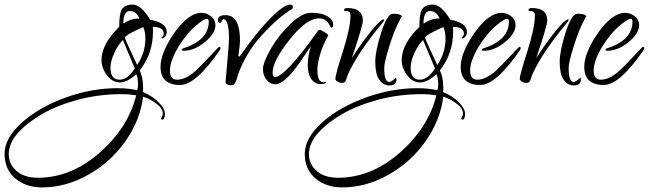

<svg xmlns="http://www.w3.org/2000/svg" viewBox="-439 -359 2825 836"><path d="M-256 457Q-326 457 -372.5 418Q-419 379 -419 310Q-419 242 -342 173Q-266 106 -151 65Q-40 25 71 25Q122 25 158 34Q162 23 162 12Q162 -22 154 -36Q115 0 83 0Q51 0 27 -31Q3 -63 3 -97Q3 -167 80 -242Q80 -300 92 -319Q106 -339 139 -339Q175 -339 215 -273Q287 -260 287 -220Q287 -204 275.5 -195.5Q264 -187 264 -196Q274 -203 274 -212Q274 -242 226 -242Q227 -238 227 -233Q227 -228 227 -221Q227 -125 169 -52Q184 -24 184 23Q184 28 184 32.5Q184 37 183 42Q224 58 251 86Q279 113 279 137Q279 162 267 162Q264 162 262 156Q270 145 270 135Q270 114 243 93Q216 72 184 62Q172 163 107 256Q42 348 -55 402Q-152 457 -256 457ZM98 -256Q130 -278 160 -278H168Q155 -311 126 -311Q98 -311 98 -257ZM158 -76Q194 -129 194 -191Q194 -219 185 -241Q168 -235 136 -218Q105 -202 105 -195Q105 -188 158 -76ZM82 -12Q117 -12 148 -61L96 -185Q75 -164 58.5 -128Q42 -92 42 -64Q42 -12 82 -12ZM-274 415Q-203 415 -135.5 388Q-68 361 -4 305Q120 195 154 56Q142 54 125.5 52.5Q109 51 88 51Q-7 51 -99 75Q-191 100 -256.5 138Q-322 176 -361 220Q-381 242 -391 266Q-401 290 -401 312Q-401 355 -367.5 385Q-334 415 -274 415Z M345 11Q260 11 260 -68Q260 -129 320 -216Q382 -303 438 -303Q462 -303 480.5 -287.5Q499 -272 499 -250Q499 -213 452 -175Q406 -138 361 -138Q352 -138 352 -142L355 -147Q470 -183 470 -265Q470 -277 462 -277Q451 -277 422 -254Q397 -234 375.5 -208Q354 -182 337 -154Q301 -93 301 -52Q301 -12 332 -12Q368 -12 411 -49Q425 -62 441 -78.5Q457 -95 476 -115Q513 -155 515 -155Q521 -155 521 -150.5Q521 -146 519 -142Q414 11 345 11Z M573 12Q543 12 543 -2Q558 -163 558 -192Q558 -275 533 -276Q531 -275 526.5 -267Q522 -259 519 -259Q510 -259 510 -273Q510 -293 543 -293Q606 -293 606 -182Q606 -177 604.5 -161Q603 -145 599 -117Q599 -113 603 -113Q605 -113 607 -116.5Q609 -120 610 -121Q680 -220 738 -279Q797 -339 824 -339Q836 -339 836 -328Q836 -323 833 -320Q775 -286 704 -209Q635 -135 598 -36Q586 12 573 12Z M759 8Q739 8 722.5 -10.5Q706 -29 706 -58Q706 -87 741 -148Q776 -208 827 -256Q877 -303 913 -303H923Q960 -303 986 -288.5Q1012 -274 1012 -250Q1012 -239 1003 -239Q1000 -239 1000 -242Q984 -279 951 -279Q894 -279 821 -185Q748 -93 748 -43Q748 -24 758 -24Q803 -24 947 -227Q947 -227 947 -227Q946 -226 948.5 -227.5Q951 -229 953 -229Q958 -229 974 -219Q990 -210 990 -203Q990 -203 986 -196.5Q982 -190 976 -177Q960 -143 951.5 -110.5Q943 -78 943 -54Q943 -1 969 -1L979 -3L981 -2Q981 7 956 7Q932 7 916 -15Q901 -38 901 -76Q901 -113 914 -158Q913 -155 907 -147Q901 -139 888 -119Q806 8 759 8Z M1050 2Q1040 2 1031 -3.5Q1022 -9 1021 -15Q1021 -32 1054 -135Q1087 -239 1087 -291Q1087 -306 1080 -308.5Q1073 -311 1066 -310.5Q1059 -310 1059 -315Q1059 -324 1074 -324Q1141 -324 1141 -269Q1141 -249 1093 -106Q1115 -141 1136.5 -170.5Q1158 -200 1178 -225Q1219 -275 1233 -275Q1233 -275 1233.5 -274.5Q1234 -274 1234 -273Q1234 -272 1232.5 -268.5Q1231 -265 1226 -259Q1118 -129 1076 -35L1067 -9Q1063 2 1050 2ZM1257 13Q1228 13 1211 -14Q1195 -39 1195 -89Q1195 -137 1221 -218Q1247 -299 1271 -299H1276Q1309 -299 1311 -286Q1309 -288 1306 -280Q1292 -255 1279.5 -224Q1267 -193 1256 -157Q1234 -87 1234 -63Q1234 -2 1256 -2Q1262 -2 1273.5 -11Q1285 -20 1284 -21Q1287 -21 1287 -13Q1287 13 1257 13Z M1051 457Q981 457 934.5 418Q888 379 888 310Q888 242 965 173Q1041 106 1156 65Q1267 25 1378 25Q1429 25 1465 34Q1469 23 1469 12Q1469 -22 1461 -36Q1422 0 1390 0Q1358 0 1334 -31Q1310 -63 1310 -97Q1310 -167 1387 -242Q1387 -300 1399 -319Q1413 -339 1446 -339Q1482 -339 1522 -273Q1594 -260 1594 -220Q1594 -204 1582.5 -195.5Q1571 -187 1571 -196Q1581 -203 1581 -212Q1581 -242 1533 -242Q1534 -238 1534 -233Q1534 -228 1534 -221Q1534 -125 1476 -52Q1491 -24 1491 23Q1491 28 1491 32.5Q1491 37 1490 42Q1531 58 1558 86Q1586 113 1586 137Q1586 162 1574 162Q1571 162 1569 156Q1577 145 1577 135Q1577 114 1550 93Q1523 72 1491 62Q1479 163 1414 256Q1349 348 1252 402Q1155 457 1051 457ZM1405 -256Q1437 -278 1467 -278H1475Q1462 -311 1433 -311Q1405 -311 1405 -257ZM1465 -76Q1501 -129 1501 -191Q1501 -219 1492 -241Q1475 -235 1443 -218Q1412 -202 1412 -195Q1412 -188 1465 -76ZM1389 -12Q1424 -12 1455 -61L1403 -185Q1382 -164 1365.5 -128Q1349 -92 1349 -64Q1349 -12 1389 -12ZM1033 415Q1104 415 1171.5 388Q1239 361 1303 305Q1427 195 1461 56Q1449 54 1432.5 52.5Q1416 51 1395 51Q1300 51 1208 75Q1116 100 1050.5 138Q985 176 946 220Q926 242 916 266Q906 290 906 312Q906 355 939.5 385Q973 415 1033 415Z M1652 11Q1567 11 1567 -68Q1567 -129 1627 -216Q1689 -303 1745 -303Q1769 -303 1787.5 -287.5Q1806 -272 1806 -250Q1806 -213 1759 -175Q1713 -138 1668 -138Q1659 -138 1659 -142L1662 -147Q1777 -183 1777 -265Q1777 -277 1769 -277Q1758 -277 1729 -254Q1704 -234 1682.5 -208Q1661 -182 1644 -154Q1608 -93 1608 -52Q1608 -12 1639 -12Q1675 -12 1718 -49Q1732 -62 1748 -78.5Q1764 -95 1783 -115Q1820 -155 1822 -155Q1828 -155 1828 -150.5Q1828 -146 1826 -142Q1721 11 1652 11Z M1853 2Q1843 2 1834 -3.5Q1825 -9 1824 -15Q1824 -32 1857 -135Q1890 -239 1890 -291Q1890 -306 1883 -308.5Q1876 -311 1869 -310.5Q1862 -310 1862 -315Q1862 -324 1877 -324Q1944 -324 1944 -269Q1944 -249 1896 -106Q1918 -141 1939.5 -170.5Q1961 -200 1981 -225Q2022 -275 2036 -275Q2036 -275 2036.5 -274.5Q2037 -274 2037 -273Q2037 -272 2035.5 -268.5Q2034 -265 2029 -259Q1921 -129 1879 -35L1870 -9Q1866 2 1853 2ZM2060 13Q2031 13 2014 -14Q1998 -39 1998 -89Q1998 -137 2024 -218Q2050 -299 2074 -299H2079Q2112 -299 2114 -286Q2112 -288 2109 -280Q2095 -255 2082.5 -224Q2070 -193 2059 -157Q2037 -87 2037 -63Q2037 -2 2059 -2Q2065 -2 2076.5 -11Q2088 -20 2087 -21Q2090 -21 2090 -13Q2090 13 2060 13Z M2190 11Q2105 11 2105 -68Q2105 -129 2165 -216Q2227 -303 2283 -303Q2307 -303 2325.5 -287.5Q2344 -272 2344 -250Q2344 -213 2297 -175Q2251 -138 2206 -138Q2197 -138 2197 -142L2200 -147Q2315 -183 2315 -265Q2315 -277 2307 -277Q2296 -277 2267 -254Q2242 -234 2220.5 -208Q2199 -182 2182 -154Q2146 -93 2146 -52Q2146 -12 2177 -12Q2213 -12 2256 -49Q2270 -62 2286 -78.5Q2302 -95 2321 -115Q2358 -155 2360 -155Q2366 -155 2366 -150.5Q2366 -146 2364 -142Q2259 11 2190 11Z"/></svg>

Font: Qwigley
Style: Regular
Weight: 400
Designer: Robert E. Leuschke
Foundry: Robert E. Leuschke
Version: Version 1.010; ttfautohint (v1.8.3)